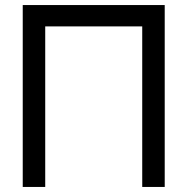

<svg xmlns="http://www.w3.org/2000/svg" viewBox="-20 -740 742 760"><path d="M70 0H159V-635.5H543V0H632V-720H70Z"/></svg>

Font: Eudonet Medium
Style: Regular
Weight: 500
Designer: Mikhail Sharanda
Foundry: Mikhail Sharanda
Version: Version 4.503;Glyphs 3.1.2 (3151)